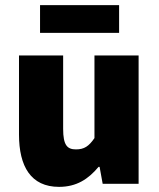

<svg xmlns="http://www.w3.org/2000/svg" viewBox="-20 -716 618 748"><path d="M210 12C278 12 324 -18 364 -66H368L380 0H520V-500H348V-178C326 -146 308 -134 276 -134C242 -134 226 -150 226 -214V-500H54V-192C54 -68 100 12 210 12ZM136 -588H444V-696H136Z"/></svg>

Font: Giro Sans Black
Style: Regular
Weight: 900
Designer: Paul D. Hunt
Foundry: Adobe Systems Incorporated
Version: Version 1.000;PS 1.0;hotconv 1.0.88;makeotf.lib2.5.647800